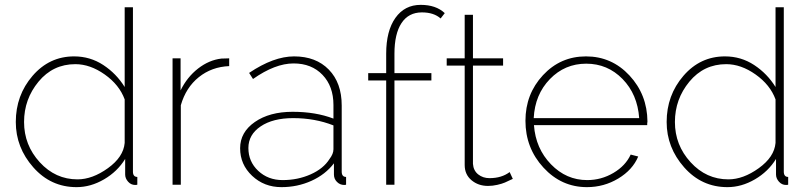

<svg xmlns="http://www.w3.org/2000/svg" viewBox="-20 -760 3328 790"><path d="M295 10Q189 10 117 -71.5Q45 -153 45 -258Q45 -368 114 -448Q183 -528 285 -528Q351 -528 405 -492.5Q459 -457 493 -402V-730H527V-54Q527 -32 545 -32V0Q542 1 536 1Q519 1 507 -12.5Q495 -26 495 -42V-106Q463 -54 408 -22Q353 10 295 10ZM299 -22Q360 -22 424 -68Q488 -114 493 -172V-351Q471 -411 411 -453.5Q351 -496 290 -496Q198 -496 138.5 -424Q79 -352 79 -258Q79 -163 143.5 -92.5Q208 -22 299 -22Z M923 -520V-488Q851 -485 798 -442.5Q745 -400 724 -327V0H690V-520H723V-388Q750 -443 795 -478Q840 -513 891 -519Q898 -519 909 -519.5Q920 -520 923 -520Z M1138 10Q1067 10 1017.5 -36.5Q968 -83 968 -150Q968 -216 1028.5 -258Q1089 -300 1184 -300Q1279 -300 1352 -272V-328Q1352 -405 1307 -452Q1262 -499 1188 -499Q1112 -499 1021 -435L1005 -460Q1106 -528 1190 -528Q1280 -528 1333 -473.5Q1386 -419 1386 -326V-54Q1386 -32 1404 -32V0Q1401 1 1396 1Q1379 1 1366.5 -11.5Q1354 -24 1354 -42V-88Q1319 -42 1261.5 -16Q1204 10 1138 10ZM1143 -19Q1205 -19 1258 -42.5Q1311 -66 1336 -106Q1352 -127 1352 -146V-244Q1276 -274 1186 -274Q1103 -274 1052.5 -240Q1002 -206 1002 -151Q1002 -95 1042.5 -57Q1083 -19 1143 -19Z M1603 0H1569V-429H1495V-459H1569V-539Q1569 -633 1607 -686.5Q1645 -740 1711 -740Q1774 -740 1810 -706L1793 -684Q1765 -709 1716 -709Q1661 -709 1632 -665Q1603 -621 1603 -539V-459H1755V-429H1603Z M2077 -52 2090 -24 2079 -19Q2069 -14 2057.5 -9Q2046 -4 2026.5 0.5Q2007 5 1988 5Q1948 5 1920 -18.5Q1892 -42 1892 -81V-490H1818V-520H1892V-699H1926V-520H2050V-490H1926V-86Q1928 -58 1947.5 -42.5Q1967 -27 1994 -27Q2044 -27 2077 -52Z M2395 10Q2290 10 2216 -70.5Q2142 -151 2142 -263Q2142 -373 2214 -450.5Q2286 -528 2391 -528Q2497 -528 2570 -449.5Q2643 -371 2644 -260Q2644 -258 2643 -252V-245H2177Q2184 -149 2247 -84Q2310 -19 2396 -19Q2454 -19 2504 -48.5Q2554 -78 2575 -124L2606 -116Q2583 -61 2524 -25.5Q2465 10 2395 10ZM2176 -274H2610Q2603 -372 2541.5 -435Q2480 -498 2392 -498Q2304 -498 2242.5 -434.5Q2181 -371 2176 -274Z M2973 10Q2867 10 2795 -71.5Q2723 -153 2723 -258Q2723 -368 2792 -448Q2861 -528 2963 -528Q3029 -528 3083 -492.5Q3137 -457 3171 -402V-730H3205V-54Q3205 -32 3223 -32V0Q3220 1 3214 1Q3197 1 3185 -12.5Q3173 -26 3173 -42V-106Q3141 -54 3086 -22Q3031 10 2973 10ZM2977 -22Q3038 -22 3102 -68Q3166 -114 3171 -172V-351Q3149 -411 3089 -453.5Q3029 -496 2968 -496Q2876 -496 2816.5 -424Q2757 -352 2757 -258Q2757 -163 2821.5 -92.5Q2886 -22 2977 -22Z"/></svg>

Font: Raleway
Style: ExtraLight
Weight: 200
Designer: Matt McInerney, Pablo Impallari, Rodrigo Fuenzalida
Foundry: Matt McInerney, Pablo Impallari, Rodrigo Fuenzalida
Version: Version 2.001